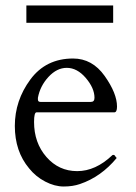

<svg xmlns="http://www.w3.org/2000/svg" viewBox="-20 -666 494 699"><path d="M113 -257Q104 -257 104 -222Q104 -146 149 -94.5Q194 -43 261 -43Q328 -43 389 -101Q390 -102 392 -102H394Q397 -102 399.5 -97.5Q402 -93 405 -91Q348 -22 271 4Q245 13 212 13Q179 13 144.5 -5Q110 -23 86 -53Q34 -115 34 -207.5Q34 -300 90.5 -376.5Q147 -453 246 -453Q316 -453 361 -389.5Q406 -326 406 -278Q406 -257 396 -257ZM118 -304Q118 -295 127 -295H311Q324 -295 324 -310Q324 -345 292.5 -382Q261 -419 223 -419Q187 -419 156.5 -386Q126 -353 118 -310ZM76 -646H392V-583H76Z"/></svg>

Font: Cardo
Style: Regular
Weight: 400
Designer: David J. Perry
Foundry: David J. Perry
Version: Version 1.0451